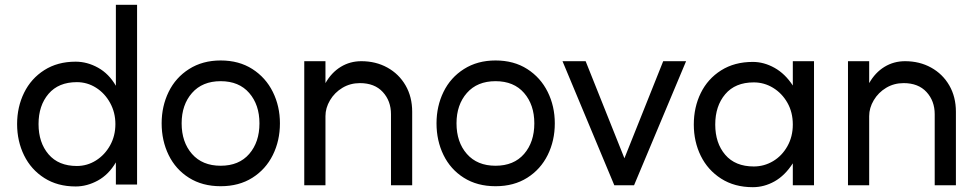

<svg xmlns="http://www.w3.org/2000/svg" viewBox="-20 -766 4048 797"><path d="M459 -251Q459 -299 437 -339Q415 -379 378.5 -402Q342 -425 299 -425Q223 -425 181.5 -376.5Q140 -328 140 -251Q140 -174 181.5 -125.5Q223 -77 299 -77Q342 -77 378.5 -100Q415 -123 437 -162.5Q459 -202 459 -251ZM294 -510Q342 -510 387 -485Q432 -460 461 -410V-746H549V0H461V-92Q431 -41 386 -16.5Q341 8 294 8Q219 8 164 -27Q109 -62 80 -121Q51 -180 51 -251Q51 -322 80 -381Q109 -440 164 -475Q219 -510 294 -510Z M1057 -254Q1057 -331 1014.5 -380Q972 -429 896 -429Q820 -429 777 -380Q734 -331 734 -254Q734 -176 777 -127Q820 -78 896 -78Q972 -78 1014.5 -127Q1057 -176 1057 -254ZM896 -515Q972 -515 1027.5 -479.5Q1083 -444 1112.5 -384.5Q1142 -325 1142 -254Q1142 -182 1112.5 -122.5Q1083 -63 1027.5 -28Q972 7 896 7Q820 7 764.5 -28Q709 -63 680 -122.5Q651 -182 651 -254Q651 -325 680 -384.5Q709 -444 765 -479.5Q821 -515 896 -515Z M1474 -421Q1434 -421 1401.5 -401.5Q1369 -382 1350 -350Q1331 -318 1331 -284V3H1243V-512H1331V-421Q1356 -465 1394.5 -488.5Q1433 -512 1480 -512Q1540 -512 1588 -485.5Q1636 -459 1663.5 -411.5Q1691 -364 1691 -302V3H1603V-292Q1603 -347 1569 -384Q1535 -421 1474 -421Z M2198 -254Q2198 -331 2155.5 -380Q2113 -429 2037 -429Q1961 -429 1918 -380Q1875 -331 1875 -254Q1875 -176 1918 -127Q1961 -78 2037 -78Q2113 -78 2155.5 -127Q2198 -176 2198 -254ZM2037 -515Q2113 -515 2168.5 -479.5Q2224 -444 2253.5 -384.5Q2283 -325 2283 -254Q2283 -182 2253.5 -122.5Q2224 -63 2168.5 -28Q2113 7 2037 7Q1961 7 1905.5 -28Q1850 -63 1821 -122.5Q1792 -182 1792 -254Q1792 -325 1821 -384.5Q1850 -444 1906 -479.5Q1962 -515 2037 -515Z M2612 3H2530L2315 -512H2411L2572 -109L2733 -512H2828Z M3271 -249Q3271 -300 3248.5 -339.5Q3226 -379 3189 -401.5Q3152 -424 3109 -424Q3032 -424 2990.5 -375Q2949 -326 2949 -249Q2949 -172 2990.5 -123.5Q3032 -75 3109 -75Q3152 -75 3189 -97Q3226 -119 3248.5 -159Q3271 -199 3271 -249ZM3105 -509Q3151 -509 3195 -484.5Q3239 -460 3271 -411V-512H3359V3H3271V-88Q3238 -37 3195 -13Q3152 11 3105 11Q3029 11 2973.5 -24.5Q2918 -60 2889 -119Q2860 -178 2860 -249Q2860 -321 2889 -380Q2918 -439 2973.5 -474Q3029 -509 3105 -509Z M3731 -421Q3691 -421 3658.5 -401.5Q3626 -382 3607 -350Q3588 -318 3588 -284V3H3500V-512H3588V-421Q3613 -465 3651.5 -488.5Q3690 -512 3737 -512Q3797 -512 3845 -485.5Q3893 -459 3920.5 -411.5Q3948 -364 3948 -302V3H3860V-292Q3860 -347 3826 -384Q3792 -421 3731 -421Z"/></svg>

Font: SUIT Medium
Style: Regular
Weight: 500
Designer: Sunn Youn; Korean Glyphs from Source Han Sans (Sandoll Communications; Soo-young Jang, Joo-yeon Kang)
Foundry: Sunn
Version: Version 1.120